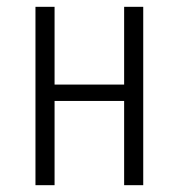

<svg xmlns="http://www.w3.org/2000/svg" viewBox="-20 -543 524 563"><path d="M344 0V-247H140V0H84V-523H140V-295H344V-523H400V0Z"/></svg>

Font: Fira Sans Extra Condensed Light
Style: Regular
Weight: 300
Width: 1
Designer: Carrois Corporate & Edenspiekermann AG
Foundry: Carrois Corporate GbR & Edenspiekermann AG
Version: Version 4.203